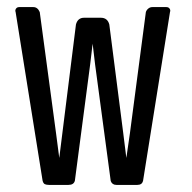

<svg xmlns="http://www.w3.org/2000/svg" viewBox="-20 -478 540 541"><path d="M383 32Q380 43 367 43H308Q296 43 292 32L248 -296L241 -355L234 -296L191 31Q188 43 173 43H118Q111 43 106.5 41Q102 39 100 31L24 -444Q22 -449 25 -453.5Q28 -458 34 -458H74Q86 -458 92 -444L138 -102L147 -33L156 -105L194 -409Q199 -428 217 -428H264Q283 -428 288 -409L327 -105L336 -33L346 -102L391 -444Q393 -450 398 -454Q403 -458 409 -458H449Q455 -458 458 -453.5Q461 -449 459 -444Z"/></svg>

Font: NanumGothicCoding
Style: Regular
Weight: 400
Monospace: yes
Designer: Kwon Bruce; Nicolas Noh; Sung-woo Choi; Go-un Cha; Soo-hyun Park;
Foundry: NHN Corporation
Version: Version 2.000;PS 1;hotconv 1.0.49;makeotf.lib2.0.14853